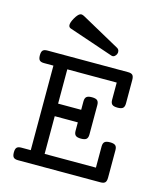

<svg xmlns="http://www.w3.org/2000/svg" viewBox="-118 -891 836 980"><g transform="rotate(15 300.0 -401.5)"><path d="M119.6 -513.2H69.8Q53.2 -513.2 46.1 -520.5Q39.1 -527.8 39.1 -546.4Q39.1 -564.9 46.1 -572.3Q53.2 -579.6 69.8 -579.6H496.6Q513.2 -579.6 520.3 -572.3Q527.3 -564.9 527.3 -546.4V-422.4Q527.3 -405.3 519.3 -397.9Q511.2 -390.6 490.7 -390.6Q470.2 -390.6 462.2 -397.9Q454.1 -405.3 454.1 -422.4V-513.2H192.9V-332H314.9V-376.5Q314.9 -393.6 323 -400.9Q331.1 -408.2 351.6 -408.2Q372.1 -408.2 380.1 -400.9Q388.2 -393.6 388.2 -376.5V-221.2Q388.2 -204.1 380.1 -196.8Q372.1 -189.5 351.6 -189.5Q331.1 -189.5 323 -196.8Q314.9 -204.1 314.9 -221.2V-265.6H192.9V-66.4H463.9V-178.2Q463.9 -195.3 471.9 -202.6Q480 -210 500.5 -210Q521 -210 529.1 -202.6Q537.1 -195.3 537.1 -178.2V-33.2Q537.1 -14.6 530 -7.3Q522.9 0 506.3 0H69.8Q53.2 0 46.1 -7.3Q39.1 -14.6 39.1 -33.2Q39.1 -51.8 46.1 -59.1Q53.2 -66.4 69.8 -66.4H119.6ZM409.7 -685.1Q418 -680.2 420.2 -671.6Q422.4 -663.1 418.9 -654.8Q415.5 -646.5 408.4 -641.4Q401.4 -636.2 392.1 -639.2L157.2 -718.8Q152.3 -720.2 148.9 -723.9Q145.5 -727.5 145 -733.6Q144.5 -739.7 147.2 -748.8Q149.9 -757.8 157.2 -771Q165 -784.7 171.4 -791.7Q177.7 -798.8 183.3 -801.3Q189 -803.7 194.6 -802.2Q200.2 -800.8 206.5 -797.4Z"/></g></svg>

Font: Courier Prime
Style: Regular
Weight: 400
Designer: Alan Dague-Greene
Foundry: Quote-Unquote Apps
Version: Version 1.203